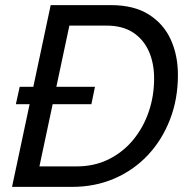

<svg xmlns="http://www.w3.org/2000/svg" viewBox="-20 -730 739 750"><path d="M57 -391H351L337 -323H42ZM178 -710H413Q503 -710 561 -673.5Q619 -637 647 -575.5Q675 -514 675 -437Q675 -343 644 -263Q613 -183 557.5 -124Q502 -65 426.5 -32.5Q351 0 262 0H27ZM279 -80Q349 -80 405 -108Q461 -136 500.5 -184Q540 -232 561 -293.5Q582 -355 582 -423Q582 -484 561 -530.5Q540 -577 499 -603.5Q458 -630 396 -630H251L134 -80Z"/></svg>

Font: Raleway Thin Medium
Style: Italic
Weight: 500
Italic angle: -12°
Version: Version 4.026